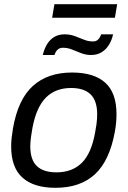

<svg xmlns="http://www.w3.org/2000/svg" viewBox="-20 -884 610 916"><path d="M244.8 12Q141.4 12 87.4 -36.3Q33.3 -84.6 33.3 -185.2Q33.3 -204.7 35.5 -226.2Q37.8 -247.6 41.8 -271Q65.8 -409.9 136.9 -474Q207.9 -538 323.7 -538Q428.1 -538 481.9 -489.7Q535.8 -441.4 535.8 -339.3Q535.8 -320.3 534 -299.4Q532.2 -278.5 527.8 -255Q502.8 -117 432.8 -52.5Q362.9 12 244.8 12ZM249.2 -61.8Q324.8 -61.8 370.6 -107.4Q416.4 -153.1 433.8 -252.3Q438.2 -274.9 440.2 -290.4Q442.1 -306 442.9 -317.4Q443.6 -328.7 443.6 -338.6Q443.6 -403.2 412.3 -433.7Q381 -464.2 319.4 -464.2Q244.1 -464.2 198.6 -418Q153.1 -371.8 134.8 -273.7Q130.8 -251.1 128.6 -235.1Q126.4 -219 125.4 -207.9Q124.4 -196.7 124.4 -186.8Q124.4 -121.7 155.7 -91.8Q187 -61.8 249.2 -61.8ZM184.3 -621.6Q190.3 -648.5 203.2 -670.9Q216 -693.2 237.2 -706.7Q258.4 -720.2 287.8 -720.2Q313.8 -720.2 336.4 -712Q359.1 -703.7 380.2 -694.9Q401.4 -686.2 423.4 -686.2Q438.8 -686.2 448.1 -695.3Q457.4 -704.4 462.4 -720.2H519.5Q513.9 -693.4 500.1 -670.7Q486.3 -648.1 465.1 -634.9Q443.9 -621.6 414.1 -621.6Q389.5 -621.6 367.1 -630.4Q344.8 -639.2 323.6 -647.7Q302.5 -656.2 280.4 -656.2Q264.6 -656.2 254.8 -647.1Q245 -637.9 239.9 -621.6ZM228.8 -799.4 239.6 -864H539L528.2 -799.4Z"/></svg>

Font: Archivo Variable SemiBold
Style: Italic
Weight: 600
Italic angle: -10°
Designer: Hector Gatti
Foundry: Omnibus-Type
Version: Version 2.001